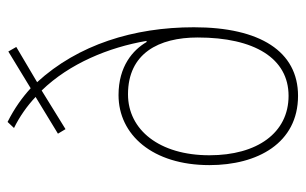

<svg xmlns="http://www.w3.org/2000/svg" viewBox="-170 -627 807 507"><g transform="rotate(-90 233.5 -373.5)"><path d="M165 -757 149 -740C178 -726 208 -705 231 -683L134 -624L146 -604L248 -667C319 -594 362 -490 379 -390H376C355 -426 312 -464 236 -464C131 -464 51 -374 51 -224C51 -97 109 10 234 10C351 10 415 -90 415 -265C415 -424 369 -571 270 -679L363 -734L351 -755L254 -696C230 -718 201 -739 165 -757ZM238 -439C346 -439 388 -358 388 -255C388 -105 333 -15 234 -15C136 -15 77 -98 77 -224C77 -356 144 -439 238 -439Z"/></g></svg>

Font: Noto Sans Oriya Cond Thin
Style: Regular
Weight: 100
Width: 3
Designer: Amélie Bonet and Sol Matas
Foundry: Google LLC
Version: Version 2.006